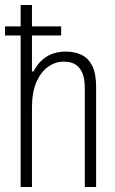

<svg xmlns="http://www.w3.org/2000/svg" viewBox="-20 -743 458 763"><path d="M62 0V-723H107V-459H113Q129 -489 149 -506Q169 -523 192 -530.5Q215 -538 241 -538Q277 -538 304 -525Q331 -512 346.5 -481.5Q362 -451 362 -397V0H317V-392Q317 -419 312 -438.5Q307 -458 296.5 -471.5Q286 -485 270.5 -491.5Q255 -498 232 -498Q200 -498 171.5 -478Q143 -458 125 -417.5Q107 -377 107 -314V0ZM0 -602V-638H223V-602Z"/></svg>

Font: Archivo Condensed Thin
Style: Regular
Weight: 250
Width: 3
Designer: Hector Gatti
Foundry: Omnibus-Type
Version: Version 2.001